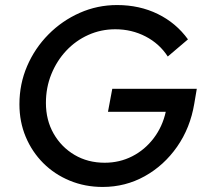

<svg xmlns="http://www.w3.org/2000/svg" viewBox="-20 -729 816 761"><path d="M387 12Q317 12 256.5 -13Q196 -38 151.5 -82.5Q107 -127 82 -186.5Q57 -246 57 -316Q57 -396 87.5 -467Q118 -538 172 -592.5Q226 -647 296 -678Q366 -709 444 -709Q533 -709 605.5 -673.5Q678 -638 725 -573L645 -505Q612 -556 557 -584.5Q502 -613 437 -613Q380 -613 330 -590.5Q280 -568 242.5 -528Q205 -488 183.5 -435Q162 -382 162 -321Q162 -253 192.5 -199.5Q223 -146 275.5 -115Q328 -84 395 -84Q454 -84 504 -109.5Q554 -135 589 -181Q624 -227 637 -286H408L425 -377H760L750 -318Q734 -222 682 -147.5Q630 -73 553.5 -30.5Q477 12 387 12Z"/></svg>

Font: Red Hat Display Medium
Style: Italic
Weight: 500
Italic angle: -12°
Designer: Pentagram, MCKL
Foundry: Pentagram, MCKL
Version: Version 1.023; ttfautohint (v1.8.3)